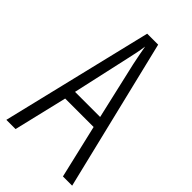

<svg xmlns="http://www.w3.org/2000/svg" viewBox="-220 -835 854 854"><g transform="rotate(45 207.0 -408.0)"><path d="M356 -51H414L241 -765H172L0 -51H58L118 -303H297ZM224 -625 286 -355H128L188 -625C196 -660 202 -688 206 -718C211 -688 217 -660 224 -625Z"/></g></svg>

Font: Noto Sans Tamil UI ExtraCondensed Light
Style: Regular
Weight: 300
Width: 2
Designer: Jelle Bosma - Monotype Design Team
Foundry: Monotype Imaging Inc.
Version: Version 2.004